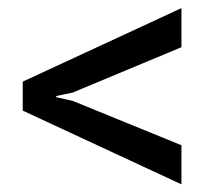

<svg xmlns="http://www.w3.org/2000/svg" viewBox="-20 -515 537 482"><path d="M435.5 -52.2 37.1 -237.3V-310.1L435.5 -494.6V-396.5L162.6 -282.7L121.1 -273.9V-271L162.6 -261.7L435.5 -150.4Z"/></svg>

Font: Roboto Slab
Style: Regular
Weight: 400
Designer: Google
Version: Version 2.000; ttfautohint (v1.8.1.43-b0c9)